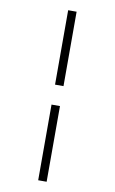

<svg xmlns="http://www.w3.org/2000/svg" viewBox="-102 -810 630 1052"><g transform="rotate(10 213.0 -284.0)"><path d="M189 -757H236V-343H189ZM189 -232H236V189H189Z"/></g></svg>

Font: Taviraj ExtraLight
Style: Regular
Weight: 200
Designer: Katatrad Team
Foundry: CadsonDemak
Version: Version 1.030